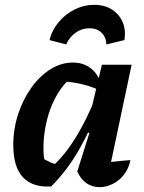

<svg xmlns="http://www.w3.org/2000/svg" viewBox="-20 -767 596 795"><path d="M192 5Q116 10 75.5 -32.5Q35 -75 35 -167Q35 -233 55 -294Q75 -355 109.5 -403.5Q144 -452 188.5 -480Q233 -508 282 -508Q322 -508 351.5 -487.5Q381 -467 395 -429L394 -392Q325 -426 229 -431L274 -445Q244 -420 220 -381Q196 -342 181.5 -295Q167 -248 162 -197.5Q157 -147 164 -97L150 -116Q167 -105 185 -96.5Q203 -88 223 -85L201 -82Q250 -127 293.5 -197.5Q337 -268 377 -366L399 -344Q357 -234 307.5 -147.5Q258 -61 192 5ZM426 -31 402 -92Q430 -95 459.5 -98.5Q489 -102 520 -104Q513 -69 493.5 -44Q474 -19 447 -5.5Q420 8 392 8Q362 8 338 -8.5Q314 -25 300 -57L350 -216L336 -222L402 -499H525ZM370 -747Q413 -747 443.5 -727.5Q474 -708 488 -675Q502 -642 495 -601L420 -583Q420 -612 401 -631Q382 -650 350 -650Q319 -650 293 -631.5Q267 -613 254 -583L185 -601Q195 -642 223 -675.5Q251 -709 289.5 -728Q328 -747 370 -747Z"/></svg>

Font: Piazzolla Thin ExtraBold
Style: Italic
Weight: 800
Italic angle: -11.3°
Version: Version 2.005